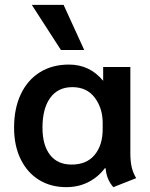

<svg xmlns="http://www.w3.org/2000/svg" viewBox="-20 -761 619 791"><path d="M38 -235Q38 -314 65.5 -372.5Q93 -431 144 -463Q195 -495 264 -495Q350 -495 405 -428V-485H517V-132Q517 -96 522.5 -72.5Q528 -49 541 -27L447 10Q419 -21 415 -68H412Q384 -31 343.5 -10.5Q303 10 253 10Q189 10 140.5 -20Q92 -50 65 -105.5Q38 -161 38 -235ZM403 -229V-255Q403 -315 370.5 -358.5Q338 -402 278 -402Q219 -402 187 -358Q155 -314 155 -235Q155 -163 186 -123Q217 -83 275 -83Q337 -83 370 -123Q403 -163 403 -229ZM111 -741H242L327 -555H231Z"/></svg>

Font: Niramit SemiBold
Style: Regular
Weight: 600
Designer: Katatrad Aksorn Co.,Ltd.
Foundry: Cadson Demak Co.,Ltd.
Version: Version 1.001; ttfautohint (v1.6)